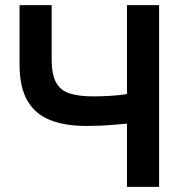

<svg xmlns="http://www.w3.org/2000/svg" viewBox="-20 -727 718 747"><path d="M474 0V-246Q440 -243 416.5 -241Q393 -239 370 -238Q347 -237 316 -237Q233 -237 175 -260Q117 -283 86.5 -335.5Q56 -388 56 -478V-707H181V-496Q181 -438 198 -406.5Q215 -375 251 -363.5Q287 -352 343 -352Q371 -352 407 -354Q443 -356 474 -361V-707H599V0Z"/></svg>

Font: Onest SemiBold
Style: Regular
Weight: 600
Designer: Dmitri Voloshin, Andrey Kudryavtsev
Foundry: Dmitri Voloshin, Andrey Kudryavtsev
Version: Version 1.000;gftools[0.9.33]